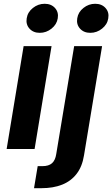

<svg xmlns="http://www.w3.org/2000/svg" viewBox="-20 -776 585 1000"><path d="M14.6 0 103 -535.6H248.5L160.2 0ZM187 -605Q153.3 -605 133.5 -627Q113.8 -648.9 119.1 -680.7Q124 -712.9 151.4 -734.6Q178.7 -756.3 212.4 -756.3Q246.6 -756.3 266.4 -734.4Q286.1 -712.4 280.8 -680.7Q275.9 -648.9 248.5 -627Q221.2 -605 187 -605ZM366.2 -535.6H511.7L417.5 33.2Q408.2 91.8 378.9 129.6Q349.6 167.5 303.5 185.8Q257.3 204.1 196.3 204.1H157.2L176.3 89.4H200.2Q233.9 89.4 251 74Q268.1 58.6 272.9 26.4ZM450.2 -605Q416.5 -605 396.7 -627Q377 -648.9 382.3 -680.7Q387.2 -712.9 414.6 -734.6Q441.9 -756.3 475.6 -756.3Q509.8 -756.3 529.5 -734.4Q549.3 -712.4 543.9 -680.7Q539.1 -648.9 511.7 -627Q484.4 -605 450.2 -605Z"/></svg>

Font: Inter 20pt
Style: Bold Italic
Weight: 700
Italic angle: -9.3988°
Version: Version 4.001;git-66647c0bb